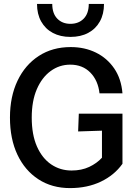

<svg xmlns="http://www.w3.org/2000/svg" viewBox="-20 -951 690 983"><path d="M338.5 12Q246 12 176.8 -33Q107.5 -78 69.2 -159Q31 -240 31 -349Q31 -456.5 69.8 -537.8Q108.5 -619 178.5 -664.5Q248.5 -710 342 -710Q413.5 -710 471 -681.8Q528.5 -653.5 564.8 -600.5Q601 -547.5 607 -473H489.5Q482 -539.5 442.2 -579.8Q402.5 -620 339.5 -620Q284 -620 239.2 -587.2Q194.5 -554.5 168.5 -494.2Q142.5 -434 142.5 -349Q142.5 -261.5 169.2 -201Q196 -140.5 242.2 -109.2Q288.5 -78 346.5 -78Q397.5 -78 436.8 -96.5Q476 -115 502 -143.5V-282L380 -278L383.5 -369H607V-112.5Q565.5 -54 496.2 -21Q427 12 338.5 12ZM340.5 -762Q289 -762 250.5 -782.5Q212 -803 190.8 -841Q169.5 -879 169.5 -931H247.5Q247.5 -882 273.3 -855.5Q299.1 -829 340.4 -829Q382.5 -829 408.5 -855.5Q434.5 -882 434.5 -931H512.5Q512.5 -879 491.2 -841Q470 -803 431.5 -782.5Q393 -762 340.5 -762Z"/></svg>

Font: Azeret Mono Thin
Style: Regular
Weight: 100
Designer: Martin Vácha
Foundry: Displaay
Version: Version 1.002